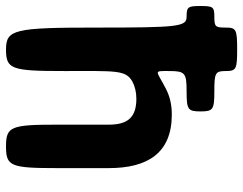

<svg xmlns="http://www.w3.org/2000/svg" viewBox="-122 -686 790 623"><g transform="rotate(90 272.5 -375.0)"><path d="M282 -423C342 -423 366 -395 366 -334V-167C366 -15 372 0 437 0C501 0 507 -15 507 -167V-333C507 -460 458 -538 333 -538C300 -538 273 -531 250 -519C189 -488 192 -476 192 -529C192 -581 198 -586 258 -586C317 -586 323 -590 323 -631C323 -672 317 -676 258 -676C198 -676 192 -679 192 -713C192 -747 186 -750 122 -750C57 -750 51 -747 51 -713C51 -679 48 -676 16 -676C-16 -676 -19 -672 -19 -631C-19 -590 -16 -586 16 -586C48 -586 51 -559 51 -293C51 -27 57 0 122 0C186 0 192 -17 192 -188C192 -358 188 -388 226 -410C241 -418 260 -423 282 -423Z"/></g></svg>

Font: Asimov Print
Style: A
Weight: 500
Designer: Google
Version: Version 2.000980: 2014